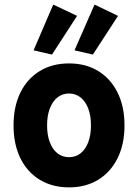

<svg xmlns="http://www.w3.org/2000/svg" viewBox="-20 -810 602 838"><path d="M281.2 7.8Q208 7.8 153.3 -25.6Q98.6 -59.1 68.8 -119.9Q39.1 -180.7 39.1 -262.7Q39.1 -344.7 68.8 -405.5Q98.6 -466.3 153.3 -499.8Q208 -533.2 281.2 -533.2Q354.5 -533.2 408.9 -499.8Q463.4 -466.3 493.4 -405.5Q523.4 -344.7 523.4 -262.7Q523.4 -180.7 493.4 -119.9Q463.4 -59.1 408.9 -25.6Q354.5 7.8 281.2 7.8ZM281.2 -124Q310.5 -124 332 -141.1Q353.5 -158.2 365.2 -189.5Q377 -220.7 377 -262.7Q377 -305.2 365.2 -336.2Q353.5 -367.2 332 -384.5Q310.5 -401.9 281.2 -401.9Q252 -401.9 230.5 -384.5Q209 -367.2 197.3 -336.2Q185.5 -305.2 185.5 -262.7Q185.5 -220.7 197.3 -189.5Q209 -158.2 230.5 -141.1Q252 -124 281.2 -124ZM207 -571.8 126.5 -590.3 212.4 -790 316.4 -740.7ZM385.3 -571.8 305.2 -590.3 392.6 -790 495.1 -740.7Z"/></svg>

Font: Reddit Mono ExtraBold
Style: Regular
Weight: 800
Monospace: yes
Designer: Stephen Hutchings
Foundry: Reddit
Version: Version 1.014